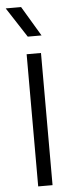

<svg xmlns="http://www.w3.org/2000/svg" viewBox="-63 -982 395 1013"><g transform="rotate(-5 135.0 -475.0)"><path d="M97 0V-700H173V0ZM111 -792 8 -950.5H89.5L184 -792Z"/></g></svg>

Font: Geologica Thin Roman ExtraLight
Style: Regular
Weight: 250
Version: Version 1.010;gftools[0.9.28]